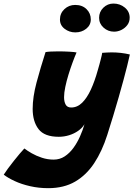

<svg xmlns="http://www.w3.org/2000/svg" viewBox="-154 -768 731 1052"><path d="M110.5 263Q58.5 263 11.2 252.2Q-36 241.5 -73.2 224.2Q-110.5 207 -133.5 189Q-125 175.5 -110.2 155.2Q-95.5 135 -78.2 113.5Q-61 92 -45.5 73.5Q-30 55 -20.5 45.5Q-5 57.5 19.8 71.8Q44.5 86 75.5 96.2Q106.5 106.5 140 106.5Q173.5 106.5 200.2 89Q227 71.5 248 42.8Q269 14 284.2 -20.2Q299.5 -54.5 309 -87.5Q296.5 -66.5 274.2 -51Q252 -35.5 224.5 -27Q197 -18.5 168 -18.5Q89.5 -18.5 57.2 -60.5Q25 -102.5 25 -171.5Q25 -236 46.2 -315.8Q67.5 -395.5 95.5 -482.5Q105.5 -484.5 124.2 -485.5Q143 -486.5 165 -486.5Q196 -486.5 226 -484.8Q256 -483 265.5 -480.5Q255.5 -458 243.8 -426Q232 -394 221.2 -359Q210.5 -324 203.8 -291.8Q197 -259.5 197 -235.5Q197 -210.5 205.8 -194.8Q214.5 -179 236 -179Q269.5 -179 296 -205Q322.5 -231 343.8 -277Q365 -323 381.5 -382.5Q386.5 -399.5 390.8 -415Q395 -430.5 398.2 -443.2Q401.5 -456 403.5 -465Q405.5 -474 406 -478.5Q419.5 -479.5 432.2 -480.2Q445 -481 457.5 -481Q509 -481 557.5 -469.5Q544.5 -410 523 -331Q511 -286 496.5 -235.8Q482 -185.5 466.2 -133Q450.5 -80.5 433.5 -28Q405.5 60 362.5 125.5Q319.5 191 257.8 227Q196 263 110.5 263ZM258.5 -590.5Q226 -590.5 200.2 -610Q174.5 -629.5 174.5 -661Q174.5 -695 199 -718Q223.5 -741 258 -741Q296.5 -741 320 -718Q343.5 -695 343.5 -661.5Q343.5 -630.5 318.5 -610.5Q293.5 -590.5 258.5 -590.5ZM471 -594.5Q438 -594.5 413.5 -616.5Q389 -638.5 389 -670.5Q389 -703 412.2 -725.8Q435.5 -748.5 467.5 -748.5Q503.5 -748.5 530 -726.5Q556.5 -704.5 556.5 -671Q556.5 -648 543.8 -631Q531 -614 511.5 -604.2Q492 -594.5 471 -594.5Z"/></svg>

Font: Grandstander Thin ExtraBold
Style: Italic
Weight: 800
Italic angle: -15°
Version: Version 1.200